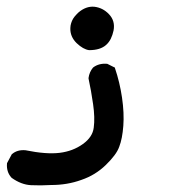

<svg xmlns="http://www.w3.org/2000/svg" viewBox="-20 -222 540 577"><path d="M133.8 334Q101.6 335.9 73.2 334.5Q43.9 333 15.1 312.5L14.6 312L14.2 311.5Q6.3 302.7 3.2 292.2Q0 281.7 1 270V268.6L1.5 267.6L15.1 242.2L15.6 241.2L16.6 240.7Q32.2 227.5 56.2 229.5H56.6Q118.7 242.2 159.2 237.3Q199.2 232.4 229 210.9Q258.3 189.9 261.7 161.6Q263.7 147 263.2 129.2Q262.7 111.3 259.8 91.3Q253.9 49.8 246.1 14.2V13.2V12.2Q248.5 -5.4 259.3 -18.6L259.8 -19L260.3 -19.5Q277.3 -32.2 301.3 -30.3H302.2L303.2 -29.8L322.8 -20L325.2 -19L325.7 -16.6Q339.8 24.9 346.7 71.3Q353.5 118.2 350.6 156.2Q347.7 194.8 338.4 218.8Q334 231.4 323.7 245.1Q313.5 258.8 297.9 273.9Q282.2 289.1 263.9 300.3Q245.6 311.5 224.1 318.8Q182.1 334 133.8 334ZM247.6 -71.3Q230 -73.7 210.4 -92.3Q190.4 -111.8 191.4 -137.7Q191.4 -141.6 192.1 -145.3Q192.9 -148.9 193.8 -152.3Q194.8 -155.8 196.3 -159.2Q197.8 -162.6 199.7 -165.8Q201.7 -168.9 204.1 -172.1Q206.5 -175.3 209.5 -178.2Q212.4 -181.2 215.3 -184.1Q238.3 -204.1 263.7 -201.7Q276.4 -200.2 287.4 -194.6Q298.3 -189 307.6 -179.2Q326.7 -159.2 321.3 -130.4Q318.4 -116.7 313 -105.7Q307.6 -94.7 298.8 -86.9Q290 -79.1 277.3 -75.2Q264.6 -71.3 248 -71.3Z"/></svg>

Font: NaikaiFont
Style: SemiBold
Weight: 600
Version: Version 1.89